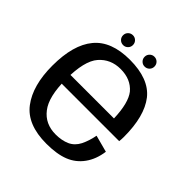

<svg xmlns="http://www.w3.org/2000/svg" viewBox="-189 -834 977 977"><g transform="rotate(45 299.5 -346.0)"><path d="M292.8 4.8V-61.9Q217 -61.9 174.5 -117.4Q131.5 -172.1 131.5 -297.5Q131.5 -430.2 175.8 -480.8Q220.2 -531.6 291.7 -531.6Q365.1 -531.6 406 -483.3Q441.6 -438.3 445.3 -329.6H120.6V-266.6H545.7Q547.6 -281.7 547.6 -299Q547.6 -447.6 488.7 -523.2Q429.2 -598.3 291.5 -598.3Q158 -598.3 96 -523.2Q33.5 -448 33.5 -297.7Q33.5 -155.6 94.5 -75.1Q154.8 4.8 292.8 4.8ZM292.8 -61.9V4.8Q368.2 4.8 417.2 -14.7Q466 -34.1 497 -77.1Q527.6 -119.4 536 -180.5L444.8 -204.8Q436.7 -161.2 419.4 -126Q401.6 -91 368.9 -76.3Q336.3 -61.9 292.8 -61.9ZM214.4 -626.3Q228.9 -626.3 239.3 -636.6Q249.6 -646.9 249.6 -661.7Q249.6 -676.7 239.3 -687Q228.9 -697.3 214.4 -697.3Q199.2 -697.3 188.9 -687Q178.6 -676.7 178.6 -661.7Q178.6 -646.9 188.9 -636.6Q199.2 -626.3 214.4 -626.3ZM368.8 -626.3Q384 -626.3 394.2 -636.6Q404.4 -646.9 404.4 -661.7Q404.4 -676.7 394.2 -687Q384 -697.3 368.8 -697.3Q354.3 -697.3 344 -687Q333.6 -676.7 333.6 -661.7Q333.6 -646.9 343.9 -636.6Q354.1 -626.3 368.8 -626.3Z"/></g></svg>

Font: Anybody Thin
Style: Regular
Weight: 100
Designer: Tyler Finck
Foundry: Etcetera Type Company
Version: Version 1.114;gftools[0.9.25]